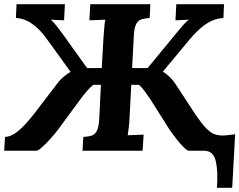

<svg xmlns="http://www.w3.org/2000/svg" viewBox="-28 -720 1143 917"><path d="M1008 177Q1014 99 1002.5 49.5Q991 0 947 0H873Q865 -1 848 -18Q831 -35 812.5 -59Q794 -83 781 -102L690 -246Q677 -265 662.5 -285Q648 -305 635 -315H599L591 -164Q590 -137 587 -112Q584 -87 582 -74L658 -77L653 0H366L370 -66Q393 -67 409 -72Q425 -77 434.5 -95Q444 -113 446 -153L454 -315H418Q404 -305 387 -285Q370 -265 356 -246L250 -102Q236 -83 214.5 -59Q193 -35 174 -18Q155 -1 146 0H-8L-4 -66Q19 -67 42 -82Q65 -97 88 -121.5Q111 -146 133 -174L244 -319Q256 -336 272.5 -350.5Q289 -365 309 -377L197 -532Q167 -573 141 -594.5Q115 -616 92.5 -624.5Q70 -633 48 -634L51 -700H282L278 -623L215 -626Q227 -616 247.5 -589.5Q268 -563 294 -526L388 -395H458L466 -536Q468 -563 470 -588Q472 -613 475 -626L399 -623L403 -700H690L687 -634Q665 -633 648.5 -628Q632 -623 622.5 -605.5Q613 -588 611 -547L603 -395H677L785 -526Q814 -561 829.5 -580Q845 -599 855 -609Q865 -619 874 -626L810 -623L814 -700H1042L1039 -634Q1017 -633 993 -624.5Q969 -616 941 -594.5Q913 -573 878 -532L750 -378Q770 -365 784.5 -350.5Q799 -336 810 -319L905 -174Q920 -152 935 -132.5Q950 -113 965.5 -99Q981 -85 994 -80Q1018 -71 1044.5 -73Q1071 -75 1095 -79L1081 177Z"/></svg>

Font: Lora
Style: Italic
Weight: 400
Italic angle: -3°
Designer: Olga Karpushina, Alexei Vanyashin (Cyrillic)
Foundry: Cyreal
Version: Version 3.008